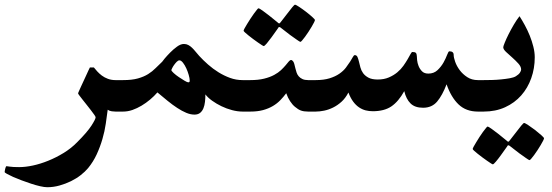

<svg xmlns="http://www.w3.org/2000/svg" viewBox="-84 -469 2322 807"><path d="M425.3 0H401.4Q396 0 386 -1.2Q376 -2.4 368.7 -7.8Q365.2 19 360.6 51Q356 83 346.4 115.7Q336.9 148.4 322.5 179.7Q308.1 210.9 286.1 237.8Q273.9 252.4 255.6 266.8Q237.3 281.2 214.4 292.5Q191.4 303.7 166 310.8Q140.6 317.9 114.7 317.9Q102.5 317.9 84.5 313.7Q66.4 309.6 46.6 303Q26.9 296.4 7.1 289.1Q-12.7 281.7 -28.6 274.7Q-44.4 267.6 -54.4 262Q-64.5 256.3 -64.5 254.4Q-64.5 252.4 -63.7 248.3Q-63 244.1 -62 240Q-61 235.8 -59.6 232.7Q-58.1 229.5 -56.6 229.5Q-54.7 229.5 -42.5 231.4Q-30.3 233.4 -3.4 233.4Q22.9 233.4 54.7 226.6Q86.4 219.7 118.9 206.5Q151.4 193.4 183.1 174.1Q214.8 154.8 240.2 128.9Q282.7 86.4 300.3 59.1Q317.9 31.7 317.9 23.9Q317.9 21.5 312.3 13.4Q306.6 5.4 298.6 -5.1Q290.5 -15.6 281 -27.6Q271.5 -39.6 263.4 -49.8Q255.4 -60.1 249.8 -67.4Q244.1 -74.7 244.1 -77.1Q244.1 -77.6 247.8 -85.9Q251.5 -94.2 256.6 -105.5Q261.7 -116.7 267.8 -129.6Q273.9 -142.6 279.3 -154.5Q284.7 -166.5 288.6 -174.8Q292.5 -183.1 293.9 -185.5H310.5Q316.4 -178.2 324.7 -168.9Q333 -159.7 344 -151.4Q355 -143.1 369.6 -137.7Q384.3 -132.3 401.4 -132.3H425.3Q437.5 -132.3 444.6 -124.8Q451.7 -117.2 455.3 -106.7Q459 -96.2 460 -85.2Q460.9 -74.2 460.9 -66.4Q460.9 -58.6 460 -47.4Q459 -36.1 455.3 -25.4Q451.7 -14.6 444.6 -7.3Q437.5 0 425.3 0Z M959.5 0H936Q914.6 0 891.4 -6.1Q868.2 -12.2 846.9 -22.5Q825.7 -32.7 807.6 -45.7Q789.6 -58.6 779.3 -72.3Q779.3 -56.6 777.6 -41.3Q775.9 -25.9 771 -13.9Q766.1 -2 757.1 5.4Q748 12.7 733.4 12.7Q716.8 12.7 698.7 5.1Q680.7 -2.4 660.9 -15.4Q641.1 -28.3 620.4 -45.2Q599.6 -62 577.6 -80.6Q564 -64.9 546.9 -50.5Q529.8 -36.1 511 -24.9Q492.2 -13.7 472.7 -6.8Q453.1 0 433.1 0H409.2Q397 0 389.9 -7.3Q382.8 -14.6 379.4 -25.4Q376 -36.1 375 -47.4Q374 -58.6 374 -66.4Q374 -74.2 375 -85.2Q376 -96.2 379.4 -106.7Q382.8 -117.2 389.9 -124.8Q397 -132.3 409.2 -132.3H433.1Q470.7 -132.3 495.8 -139.4Q521 -146.5 538.8 -157.7Q556.6 -168.9 570.3 -182.9Q584 -196.8 597.7 -209.5Q598.1 -210.9 607.9 -222.7Q617.7 -234.4 631.1 -248Q644.5 -261.7 659.9 -272.9Q675.3 -284.2 689 -284.2Q699.2 -284.2 707.5 -279.8Q715.8 -275.4 723.1 -268.3Q730.5 -261.2 737.8 -252.2Q745.1 -243.2 753.4 -233.9Q770 -215.8 790.5 -197.8Q811 -179.7 834.2 -165.3Q857.4 -150.9 882.8 -141.6Q908.2 -132.3 936 -132.3H959.5Q971.7 -132.3 979 -124.8Q986.3 -117.2 989.7 -106.7Q993.2 -96.2 994.1 -85.2Q995.1 -74.2 995.1 -66.4Q995.1 -58.6 994.1 -47.4Q993.2 -36.1 989.7 -25.4Q986.3 -14.6 979.2 -7.3Q972.2 0 959.5 0ZM713.4 -130.9Q713.4 -139.6 709.2 -154.1Q705.1 -168.5 699 -181.9Q692.9 -195.3 685.1 -205.3Q677.2 -215.3 670.4 -215.3Q664.6 -215.3 658.7 -209.2Q652.8 -203.1 647.7 -196Q642.6 -189 639.4 -182.1Q636.2 -175.3 636.2 -174.8Q636.2 -170.9 645.8 -162.1Q655.3 -153.3 668 -144.8Q680.7 -136.2 691.9 -129.6Q703.1 -123 707 -123Q710.4 -123 711.9 -124.3Q713.4 -125.5 713.4 -130.9Z M1235.8 0H1210.9Q1192.9 0 1180.9 -4.4Q1168.9 -8.8 1155.8 -20Q1145 -28.8 1135.3 -43.7Q1125.5 -58.6 1119.1 -77.1Q1107.4 -61.5 1094.2 -47.9Q1081.1 -34.2 1063 -23.4Q1044.9 -12.7 1021.7 -6.3Q998.5 0 967.8 0H943.8Q931.6 0 924.6 -4.2Q917.5 -8.3 914.1 -17.1Q910.6 -25.9 909.7 -38.1Q908.7 -50.3 908.7 -66.9Q908.7 -82.5 909.7 -94.5Q910.6 -106.4 914.1 -114.7Q917.5 -123 924.6 -127.7Q931.6 -132.3 943.8 -132.3H967.8Q1001.5 -132.3 1026.1 -138.4Q1050.8 -144.5 1068.4 -154.1Q1085.9 -163.6 1097.2 -174.3Q1108.4 -185.1 1116.5 -194.6Q1124.5 -204.1 1129.6 -210.4Q1134.8 -216.8 1139.6 -216.8Q1143.6 -216.8 1148.2 -210.9Q1152.8 -205.1 1157.7 -181.2Q1159.7 -172.9 1162.6 -164.1Q1165.5 -155.3 1171.6 -148.2Q1177.7 -141.1 1187.3 -136.7Q1196.8 -132.3 1210.9 -132.3H1235.8Q1259.8 -132.3 1265.6 -115.5Q1271.5 -98.6 1271.5 -66.9Q1271.5 -35.2 1265.6 -17.6Q1259.8 0 1235.8 0ZM1155.8 -449.2Q1159.7 -449.2 1173.3 -440.2Q1187 -431.2 1201.7 -419.9Q1216.3 -408.7 1228 -398.2Q1239.7 -387.7 1239.7 -384.8Q1239.7 -382.3 1235.8 -374.5Q1231.9 -366.7 1225.8 -356.4Q1219.7 -346.2 1212.4 -335Q1205.1 -323.7 1198.2 -314.5Q1191.4 -305.2 1186 -299.1Q1180.7 -293 1178.7 -293Q1176.3 -293 1163.6 -302Q1150.9 -311 1135.7 -321.8L1097.2 -351.6Q1093.3 -355.5 1088.9 -355.5Q1086.9 -355.5 1084 -349.6L1057.1 -312Q1046.9 -297.9 1037.4 -286.6Q1027.8 -275.4 1024.4 -275.4Q1022.9 -275.4 1016.4 -279.5Q1009.8 -283.7 1000 -290.5Q990.2 -297.4 980 -304.9Q969.7 -312.5 960.7 -319.8Q951.7 -327.1 945.8 -332.5Q939.9 -337.9 939.9 -339.8Q939.9 -342.3 944.1 -350.1Q948.2 -357.9 954.8 -368.4Q961.4 -378.9 968.8 -390.6Q976.1 -402.3 983.2 -411.6Q990.2 -420.9 995.4 -427.5Q1000.5 -434.1 1002 -434.1Q1006.3 -434.1 1019.3 -424.6Q1032.2 -415 1046.4 -404.3Q1063 -391.6 1082 -375.5Q1085.9 -371.1 1088.9 -370.6Q1090.8 -370.6 1092.5 -372.1Q1094.2 -373.5 1097.2 -377.9Q1111.8 -397.5 1124.5 -413.1Q1134.8 -426.8 1144 -438Q1153.3 -449.2 1155.8 -449.2Z M1977.5 -60.1V-42Q1977.5 -31.7 1974.9 -22.2Q1972.2 -12.7 1966.3 -6.3Q1960.4 0 1948.2 0H1924.8Q1875 0 1843.5 -30Q1812 -60.1 1793 -114.7Q1775.4 -68.4 1753.4 -42.2Q1731.4 -16.1 1694.3 -16.1Q1659.7 -16.1 1641.4 -34.4Q1623 -52.7 1615.2 -85.9Q1590.8 -42 1560.8 -21.7Q1530.8 -1.5 1482.9 -1.5Q1467.3 -1.5 1452.9 -5.1Q1438.5 -8.8 1425 -17.8Q1411.6 -26.9 1400.4 -42Q1389.2 -57.1 1380.4 -80.1Q1368.2 -56.6 1351.6 -41.5Q1335 -26.4 1316.2 -17.1Q1297.4 -7.8 1278.3 -3.9Q1259.3 0 1242.7 0H1218.8Q1206.5 0 1199.5 -6.3Q1192.4 -12.7 1189 -22.2Q1185.5 -31.7 1184.6 -42Q1183.6 -52.2 1183.6 -60.1Q1183.6 -67.9 1184.6 -80.1Q1185.5 -92.3 1189 -103.8Q1192.4 -115.2 1199.5 -123.8Q1206.5 -132.3 1218.8 -132.3H1242.7Q1276.9 -132.3 1301.3 -139.9Q1325.7 -147.5 1342.5 -159.2Q1359.4 -170.9 1369.9 -184.8Q1380.4 -198.7 1387.7 -210.2Q1395 -221.7 1399.2 -229.5Q1403.3 -237.3 1407.2 -237.3Q1415 -237.3 1418.5 -229.5Q1421.9 -221.7 1424.6 -210.4Q1427.2 -199.2 1430.7 -186Q1434.1 -172.9 1442.1 -161.6Q1450.2 -150.4 1464.6 -142.6Q1479 -134.8 1503.9 -134.8Q1530.3 -134.8 1550.5 -143.6Q1570.8 -152.3 1585.9 -165Q1601.1 -177.7 1611.6 -192.6Q1622.1 -207.5 1629.6 -220.5Q1637.2 -233.4 1641.6 -241.9Q1646 -250.5 1649.4 -250.5Q1660.2 -250.5 1663.8 -246.8Q1667.5 -243.2 1668 -233.4Q1668 -228 1669.2 -216.1Q1670.4 -204.1 1675.3 -191.7Q1680.2 -179.2 1689.7 -169.4Q1699.2 -159.7 1716.3 -159.7Q1739.7 -159.7 1755.1 -174.3Q1770.5 -189 1780.3 -206.5Q1790 -224.1 1795.4 -238.8Q1800.8 -253.4 1804.7 -253.4Q1822.8 -253.4 1822.8 -238.3Q1822.8 -227.5 1829.1 -209.5Q1835.4 -191.4 1848.1 -174.3Q1860.8 -157.2 1879.9 -144.8Q1898.9 -132.3 1924.8 -132.3H1948.2Q1960.4 -132.3 1966.3 -123.8Q1972.2 -115.2 1974.9 -103.8Q1977.5 -92.3 1977.5 -80.1Z M2163.6 -228Q2163.6 -181.6 2148.9 -140.4Q2134.3 -99.1 2106.7 -67.9Q2079.1 -36.6 2039.1 -18.3Q1999 0 1948.7 0H1923.8Q1909.2 0 1900.4 -13.9Q1891.6 -27.8 1891.6 -66.9Q1891.6 -86.4 1894.3 -99.4Q1897 -112.3 1901.9 -119.4Q1906.7 -126.5 1912.6 -129.4Q1918.5 -132.3 1923.8 -132.3H1948.7Q1964.4 -132.3 1983.9 -132.8Q2003.4 -133.3 2022.7 -135.3Q2042 -137.2 2058.6 -140.1Q2075.2 -143.1 2084 -148.4Q2096.2 -155.8 2101.3 -163.6Q2106.4 -171.4 2106.4 -176.8Q2106.4 -189 2094.7 -201.9Q2083 -214.8 2069.1 -227.1Q2055.2 -239.3 2043.2 -250.5Q2031.2 -261.7 2031.2 -270.5Q2031.2 -274.4 2037.6 -290Q2043.9 -305.7 2053.7 -325.2Q2063.5 -344.7 2075.7 -365.5Q2087.9 -386.2 2099.6 -400.9Q2110.4 -384.3 2121.8 -363.3Q2133.3 -342.3 2142.6 -319.3Q2151.9 -296.4 2157.7 -272.9Q2163.6 -249.5 2163.6 -228ZM2118.7 47.9Q2122.6 47.9 2136.2 56.9Q2149.9 65.9 2164.6 77.1Q2179.2 88.4 2190.9 98.9Q2202.6 109.4 2202.6 112.3Q2202.6 114.7 2198.7 122.6Q2194.8 130.4 2188.7 140.6Q2182.6 150.9 2175.3 162.1Q2168 173.3 2161.1 182.6Q2154.3 191.9 2148.9 198Q2143.6 204.1 2141.6 204.1Q2139.2 204.1 2126.5 195.1Q2113.8 186 2098.6 175.3L2060.1 145.5Q2056.2 141.6 2051.8 141.6Q2049.8 141.6 2046.9 147.5L2020 185.1Q2009.8 199.2 2000.2 210.4Q1990.7 221.7 1987.3 221.7Q1985.8 221.7 1979.2 217.5Q1972.7 213.4 1962.9 206.5Q1953.1 199.7 1942.9 192.1Q1932.6 184.6 1923.6 177.2Q1914.6 169.9 1908.7 164.6Q1902.8 159.2 1902.8 157.2Q1902.8 154.8 1907 147Q1911.1 139.2 1917.7 128.7Q1924.3 118.2 1931.6 106.4Q1939 94.7 1946 85.4Q1953.1 76.2 1958.3 69.6Q1963.4 63 1964.8 63Q1969.2 63 1982.2 72.5Q1995.1 82 2009.3 92.8Q2025.9 105.5 2044.9 121.6Q2048.8 126 2051.8 126.5Q2053.7 126.5 2055.4 125Q2057.1 123.5 2060.1 119.1Q2074.7 99.6 2087.4 84Q2097.7 70.3 2106.9 59.1Q2116.2 47.9 2118.7 47.9Z"/></svg>

Font: Accordance
Style: Bold
Weight: 700
Version: Version 1.2 (build January 31, 2020) Miklal Software Solutio